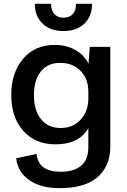

<svg xmlns="http://www.w3.org/2000/svg" viewBox="-20 -812 666 1008"><path d="M313 -648.9Q244.6 -648.9 203.6 -688Q162.6 -727.1 163.1 -792H248Q248 -757.3 265.4 -738.3Q282.7 -719.2 313 -719.2Q345.7 -719.2 362.8 -738.8Q379.9 -758.3 378.9 -792H462.9Q463.9 -727.1 423.1 -688Q382.3 -648.9 313 -648.9ZM293 175.8Q193.8 175.8 133.5 133.5Q73.2 91.3 64.9 19L171.9 -3.9Q181.2 89.8 299.8 89.8Q367.7 89.8 405.8 58.1Q443.8 26.4 443.8 -40V-139.2Q394.5 -54.2 272 -54.2Q165 -54.2 102.1 -125Q39.1 -195.8 39.1 -313Q39.1 -430.2 101.1 -503.2Q163.1 -576.2 267.1 -576.2Q328.1 -576.2 375.2 -549.8Q422.4 -523.4 444.8 -477.1L451.2 -565.9H559.1V-43Q559.1 59.1 492.7 117.4Q426.3 175.8 293 175.8ZM298.8 -140.1Q363.3 -140.1 403.6 -184.1Q443.8 -228 443.8 -295.9V-331.1Q443.8 -397.9 403.1 -439.9Q362.3 -481.9 295.9 -481.9Q230 -481.9 194.1 -436.5Q158.2 -391.1 158.2 -312Q158.2 -233.4 194.8 -186.8Q231.4 -140.1 298.8 -140.1Z"/></svg>

Font: BDO Grotesk Medium
Style: Regular
Weight: 500
Designer: Deni Anggara
Foundry: Lokal Container
Version: Version 2.000